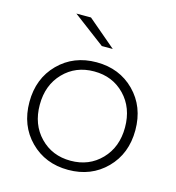

<svg xmlns="http://www.w3.org/2000/svg" viewBox="-108 -817 837 914"><g transform="rotate(15 310.0 -360.5)"><path d="M313 -607 156 -725H228L367 -607ZM497 -70.5Q423 4 310 4Q197 4 123 -70.5Q49 -145 49 -261Q49 -377 123 -451.5Q197 -526 310 -526Q423 -526 497 -451.5Q571 -377 571 -261Q571 -145 497 -70.5ZM159.5 -102.5Q219 -41 310 -41Q401 -41 460.5 -102.5Q520 -164 520 -261Q520 -358 460.5 -419.5Q401 -481 310 -481Q219 -481 159.5 -419.5Q100 -358 100 -261Q100 -164 159.5 -102.5Z"/></g></svg>

Font: mBank Light
Style: Regular
Weight: 300
Designer: Julieta Ulanovsky
Foundry: Julieta Ulanovsky
Version: Version 7.200;PS 007.200;hotconv 1.0.88;makeotf.lib2.5.64775